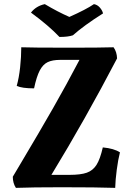

<svg xmlns="http://www.w3.org/2000/svg" viewBox="-20 -907 646 930"><path d="M561 -169Q552 -134 545.5 -84.5Q539 -35 538 3Q451 0 278 0Q135 0 57 3Q42 -20 42 -51L80 -115Q173 -271 237.5 -384Q302 -497 365 -617H272Q234 -617 211 -606Q188 -595 172.5 -565.5Q157 -536 145 -479Q86 -479 61 -491Q72 -530 77.5 -581Q83 -632 83 -678Q129 -676 322 -676Q465 -676 530 -678Q546 -656 547 -624Q393 -329 229 -60H317Q371 -60 400.5 -70.5Q430 -81 447.5 -108.5Q465 -136 478 -193Q532 -188 561 -169ZM130 -846Q155 -878 197 -887Q259 -850 316 -825Q397 -861 435 -887Q452 -884 464 -870Q476 -856 479 -842Q387 -784 333 -736Q310 -728 268 -728Q216 -783 130 -846Z"/></svg>

Font: Vollkorn SC
Style: Bold
Weight: 700
Designer: Friedrich Althausen
Foundry: Friedrich Althausen
Version: Version 4.015